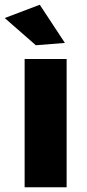

<svg xmlns="http://www.w3.org/2000/svg" viewBox="-36 -790 369 810"><path d="M131.8 -770 237.8 -608.9 115.2 -599.1 -16.1 -713.9ZM67.9 -541H245.1V0H67.9Z"/></svg>

Font: Montserrat-Arabic
Style: Bold
Weight: 700
Designer: Mohamed Gaber
Foundry: Kief Type Foundry
Version: Version 5.008;PS 005.008;hotconv 1.0.88;makeotf.lib2.5.64775